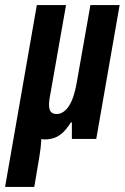

<svg xmlns="http://www.w3.org/2000/svg" viewBox="-56 -547 491 756"><path d="M-36 189 89 -527H204L139 -158Q138 -151 137.5 -145Q137 -139 137 -134Q137 -123 140 -114.5Q143 -106 150 -102Q157 -98 167 -98Q181 -98 193.5 -106.5Q206 -115 216 -130.5Q226 -146 233.5 -169Q241 -192 246 -221L300 -527H415L323 0H227V-65H223Q210 -44 195 -28.5Q180 -13 161.5 -5.5Q143 2 119 2Q116 2 113 1.5Q110 1 107 0Q106 17 104 35Q102 53 99 70L79 189Z"/></svg>

Font: Archivo ExtraCondensed
Style: Bold Italic
Weight: 700
Width: 2
Italic angle: -10°
Designer: Hector Gatti
Foundry: Omnibus-Type
Version: Version 2.001